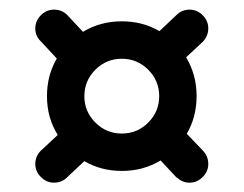

<svg xmlns="http://www.w3.org/2000/svg" viewBox="-20 -567 509 401"><path d="M348.6 -535.6Q359.9 -546.9 376 -546.9Q391.6 -546.9 403.3 -535.2Q415 -523.4 415 -507.8Q415 -491.7 403.3 -479.5L368.7 -447.3Q390.6 -411.1 390.6 -366.2Q390.6 -322.8 370.1 -287.6L403.8 -252.4Q415 -240.7 415 -224.6Q415 -209 403.3 -197.3Q391.6 -185.5 376 -185.5Q360.4 -185.5 349.6 -196.3L349.1 -195.8L315.4 -231.9Q279.3 -210 234.4 -210Q190.9 -210 156.2 -230.5L118.7 -195.3Q107.9 -185.5 92.8 -185.5Q77.1 -185.5 65.4 -197.3Q53.7 -209 53.7 -224.6Q53.7 -240.7 65.4 -252.4L100.6 -285.2Q78.1 -320.8 78.1 -366.2Q78.1 -409.7 98.6 -444.8L65.4 -480.5Q53.7 -491.7 53.7 -507.8Q53.7 -523.4 65.4 -535.2Q77.1 -546.9 92.8 -546.9Q108.4 -546.9 119.6 -536.6L153.3 -500.5Q189.5 -522.5 234.4 -522.5Q277.8 -522.5 313 -502ZM289.6 -421.4Q266.6 -444.3 234.4 -444.3Q202.1 -444.3 179.2 -421.4Q156.2 -398.4 156.2 -366.2Q156.2 -334 179.2 -311Q202.1 -288.1 234.4 -288.1Q266.6 -288.1 289.6 -311Q312.5 -334 312.5 -366.2Q312.5 -398.4 289.6 -421.4Z"/></svg>

Font: Comfortaa
Style: Regular
Weight: 400
Designer: Johan Aakerlund
Foundry: Johan Aakerlund
Version: Version 2.001; ttfautohint (v1.4.1)